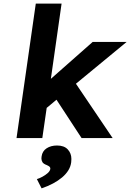

<svg xmlns="http://www.w3.org/2000/svg" viewBox="-20 -760 717 1057"><path d="M429 0 291 -211 237 -166 213 0H71L177 -740H319L260 -326L490 -529H677L398 -299L600 0ZM209 277 183 226Q197 222 213.5 213Q230 204 242.5 193Q255 182 257 170Q257 169 257 168Q257 162 253 158Q249 154 238 149Q219 142 213.5 132.5Q208 123 208 112Q208 107 209 101Q213 72 236.5 56.5Q260 41 294 41Q333 41 353 62.5Q373 84 373 115Q373 124 372 133Q369 157 356 178Q343 199 321.5 217Q300 235 272 250Q244 265 209 277Z"/></svg>

Font: Lexend SemBd
Style: Italic
Weight: 600
Italic angle: -8.13011°
Designer: Bonnie Shaver-Troup, Thomas Jockin
Foundry: Lexend
Version: Version 1.007